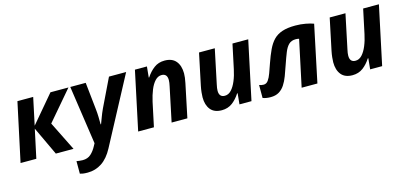

<svg xmlns="http://www.w3.org/2000/svg" viewBox="-67 -1023 3659 1730"><g transform="rotate(-15 1762.0 -158.0)"><path d="M18 0 135 -546H282L228 -292L443 -546H611L377 -272L512 0H347L222 -266L165 0Z M581 240Q555 240 538 237.5Q521 235 509 231V114Q522 116 535.5 118Q549 120 566 120Q613 120 643 93Q673 66 695 24L708 0L628 -546H772L799 -293Q803 -259 804 -219Q805 -179 805 -150H809Q819 -175 831 -208.5Q843 -242 862 -283L989 -546H1149L817 78Q773 161 713.5 200.5Q654 240 581 240Z M1115 0 1231 -546H1343L1333 -445H1337Q1369 -494 1410.5 -525Q1452 -556 1509 -556Q1580 -556 1615 -513.5Q1650 -471 1650 -399Q1650 -363 1639 -311L1574 0H1427L1494 -319Q1502 -354 1502 -377Q1502 -437 1449 -437Q1416 -437 1389 -408.5Q1362 -380 1342.5 -332Q1323 -284 1310 -226L1262 0Z M1894 10Q1824 10 1789.5 -32.5Q1755 -75 1755 -147Q1755 -165 1758 -193.5Q1761 -222 1767 -251L1829 -546H1976L1909 -227Q1901 -192 1901 -169Q1901 -109 1954 -109Q1988 -109 2014.5 -137.5Q2041 -166 2061 -214Q2081 -262 2093 -320L2141 -546H2288L2172 0H2060L2070 -101H2065Q2034 -52 1992.5 -21Q1951 10 1894 10Z M2349 10Q2307 10 2276 -2V-123Q2295 -115 2317 -115Q2343 -115 2360 -138.5Q2377 -162 2391 -201Q2405 -240 2421 -286Q2445 -355 2469 -406Q2493 -457 2525 -490Q2557 -523 2606 -539.5Q2655 -556 2729 -556Q2779 -556 2824.5 -547.5Q2870 -539 2898 -528L2787 0H2640L2732 -432Q2725 -434 2717 -435Q2709 -436 2701 -436Q2661 -436 2636.5 -413Q2612 -390 2594 -345Q2576 -300 2553 -233Q2536 -183 2519.5 -139Q2503 -95 2481 -61.5Q2459 -28 2427.5 -9Q2396 10 2349 10Z M3113 10Q3043 10 3008.5 -32.5Q2974 -75 2974 -147Q2974 -165 2977 -193.5Q2980 -222 2986 -251L3048 -546H3195L3128 -227Q3120 -192 3120 -169Q3120 -109 3173 -109Q3207 -109 3233.5 -137.5Q3260 -166 3280 -214Q3300 -262 3312 -320L3360 -546H3507L3391 0H3279L3289 -101H3284Q3253 -52 3211.5 -21Q3170 10 3113 10Z"/></g></svg>

Font: Noto IKEA Latin
Style: Bold Italic
Weight: 700
Italic angle: -12°
Designer: Monotype Design Team
Foundry: Monotype Imaging Inc.
Version: Version 1.0